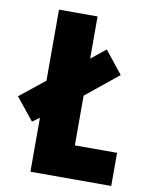

<svg xmlns="http://www.w3.org/2000/svg" viewBox="-109 -773 643 833"><g transform="rotate(10 213.0 -357.0)"><path d="M83 0V-238L52 -215L-27 -313L83 -401V-714H253V-528L317 -580L396 -481L253 -365V-146H439V0Z"/></g></svg>

Font: Noto Sans Khmer UI ExtraCondensed Black
Style: Regular
Weight: 900
Width: 2
Designer: Danh Hong and the Monotype Design Team
Foundry: Monotype Imaging Inc.
Version: Version 2.002; ttfautohint (v1.8.4.7-5d5b)